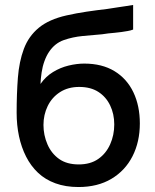

<svg xmlns="http://www.w3.org/2000/svg" viewBox="-20 -747 626 773"><path d="M296 6Q244 6 203 -9Q162 -24 133 -51.5Q104 -79 85 -116.5Q66 -154 56.5 -198.5Q47 -243 47 -293Q47 -369 52 -434Q57 -499 76 -550Q95 -601 136 -635Q177 -669 248 -685Q288 -694 328.5 -700Q369 -706 412 -711Q436 -715 454 -717.5Q472 -720 487.5 -722.5Q503 -725 516 -727V-628Q506 -624 493.5 -622Q481 -620 468 -618Q455 -616 442 -615Q429 -614 416 -612.5Q403 -611 391 -609Q353 -606 312.5 -602Q272 -598 236.5 -585.5Q201 -573 178 -539Q167 -523 159 -501Q151 -479 147.5 -455Q144 -431 143 -409Q164 -439 193.5 -457Q223 -475 256 -483Q289 -491 319 -491Q391 -491 441 -460.5Q491 -430 517 -375.5Q543 -321 543 -250Q543 -176 513.5 -118Q484 -60 428.5 -27Q373 6 296 6ZM297 -85Q344 -85 375.5 -107Q407 -129 423.5 -166Q440 -203 440 -246Q440 -288 423.5 -322.5Q407 -357 376 -377Q345 -397 299 -397Q254 -397 221.5 -376Q189 -355 172 -320Q155 -285 155 -244Q155 -203 171 -166Q187 -129 218 -107Q249 -85 297 -85Z"/></svg>

Font: Onest Medium
Style: Regular
Weight: 500
Designer: Dmitri Voloshin, Andrey Kudryavtsev
Foundry: Dmitri Voloshin, Andrey Kudryavtsev
Version: Version 1.000;gftools[0.9.33]